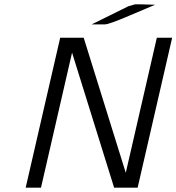

<svg xmlns="http://www.w3.org/2000/svg" viewBox="-20 -871 818 890"><path d="M405 -758 575 -842 606 -851H617H630L699 -849L576 -797Q485 -758 466 -758ZM99 -1 259 -696H368L563 -70L707 -696H778L618 -1H509L314 -627L170 -1Z"/></svg>

Font: Coval
Style: ExtraLight Italic
Weight: 200
Foundry: Context Ltd
Version: Version 001.000